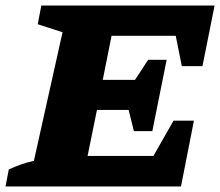

<svg xmlns="http://www.w3.org/2000/svg" viewBox="-55 -677 799 697"><path d="M-35 0 -23 -62Q-1 -72 21.5 -80Q44 -88 68 -93L172 -560L82 -589L95 -657H724L680 -437H605L583 -547H350L318 -387H435L483 -460H550L498 -201H431L412 -278H297L263 -111H502L575 -239H649L602 0Z"/></svg>

Font: Piazzolla ExtraBold
Style: Italic
Weight: 800
Italic angle: -11.3°
Designer: Juan Pablo del Peral
Foundry: Huerta Tipografica
Version: Version 1.330